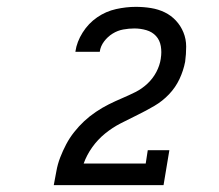

<svg xmlns="http://www.w3.org/2000/svg" viewBox="-20 -863 640 560"><path d="M137 -323V-324Q141 -344 144.5 -364Q148 -384 155.5 -403.5Q163 -423 173 -442Q183 -461 196.5 -478Q210 -495 225.5 -509.5Q241 -524 259.5 -536.5Q278 -549 297 -558.5Q316 -568 336 -576.5Q356 -585 375 -594.5Q394 -604 410 -619Q426 -634 436 -653Q446 -672 449 -692V-693Q452 -711 449 -728.5Q446 -746 435 -758Q424 -770 407 -775Q390 -780 372 -780Q356 -780 339.5 -777Q323 -774 308.5 -765Q294 -756 283.5 -742Q273 -728 271 -712H200V-713Q204 -741 221 -768Q238 -795 263.5 -812.5Q289 -830 318.5 -836.5Q348 -843 376 -843Q399 -843 420.5 -839.5Q442 -836 460.5 -827Q479 -818 493 -803Q507 -788 515 -768.5Q523 -749 523 -727Q523 -705 520 -683Q515 -657 503.5 -632.5Q492 -608 473 -588Q454 -568 430 -554Q406 -540 381.5 -528Q357 -516 332.5 -503.5Q308 -491 286.5 -473.5Q265 -456 249 -433.5Q233 -411 224 -386H405L411 -425H474L457 -323Z"/></svg>

Font: Iosevka HT Extended
Style: Italic
Weight: 400
Width: 7
Italic angle: -9°
Monospace: yes
Designer: Belleve Invis
Foundry: Belleve Invis
Version: Version 32.3.0; ttfautohint (v1.8.4)